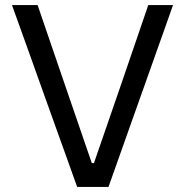

<svg xmlns="http://www.w3.org/2000/svg" viewBox="-20 -733 726 753"><path d="M282.5 0Q263.5 -53.5 241.8 -114Q220 -174.5 201.5 -226L121.5 -449.5Q108 -488 91.8 -532.8Q75.5 -577.5 59 -624Q42.5 -670.5 27 -713H127.5Q153.5 -636.5 183.5 -549.5Q213.5 -462.5 239.5 -386L340 -93.5H348.5L450 -387.5Q476.5 -465.5 505.5 -549.5Q534.5 -633.5 561.5 -713H658.5Q643.5 -670 627.2 -624.2Q611 -578.5 595 -533.8Q579 -489 565.5 -450.5L485.5 -225.5Q467 -173.5 446 -114Q425 -54.5 405.5 0Z"/></svg>

Font: Commissioner Thin
Style: Regular
Weight: 400
Version: Version 1.000